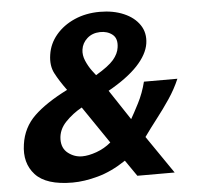

<svg xmlns="http://www.w3.org/2000/svg" viewBox="-52 -788 870 846"><g transform="rotate(-5 382.5 -364.5)"><path d="M235.5 5Q119 5 71.2 -47.2Q23.5 -99.5 36 -181.5Q46.5 -255.5 98.8 -305.8Q151 -356 246.5 -404Q215 -447 196.8 -482Q178.5 -517 186 -565Q193 -613 225 -651.2Q257 -689.5 307.5 -711.8Q358 -734 420 -734Q479.5 -734 525.5 -714.2Q571.5 -694.5 595.2 -659.2Q619 -624 612 -577Q604.5 -529 558.8 -480.2Q513 -431.5 428.5 -384L516.5 -251Q530 -274 552.2 -317.2Q574.5 -360.5 587 -410.5H735Q716 -366 687.8 -324Q659.5 -282 629 -242.8Q598.5 -203.5 572.5 -167L687 0H522L473 -71Q409.5 -28.5 348.5 -11.8Q287.5 5 235.5 5ZM379.5 -457.5Q436.5 -491 458.8 -517.2Q481 -543.5 484.5 -570.5Q490.5 -610 468 -628Q445.5 -646 412.5 -645Q378.5 -644 356 -623.8Q333.5 -603.5 329.5 -575Q326 -550.5 336.8 -525.2Q347.5 -500 363 -479ZM287.5 -106.5Q315.5 -106.5 351.2 -119.2Q387 -132 416 -156.5L304 -321Q263 -298.5 231.2 -265.2Q199.5 -232 198.5 -189.5Q198 -149 225.8 -127.8Q253.5 -106.5 287.5 -106.5Z"/></g></svg>

Font: Public Sans
Style: Bold Italic
Weight: 700
Italic angle: -8°
Designer: The Public Sans project authors (U.S. Web Design System). Libre Franklin designed by Pablo Impallari and Rodrigo Fuenzal
Version: Version 1.008; ttfautohint (v1.8.1) -l 8 -r 50 -G 200 -x 14 